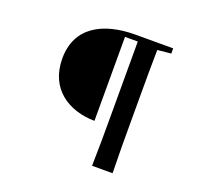

<svg xmlns="http://www.w3.org/2000/svg" viewBox="-145 -913 1290 1214"><g transform="rotate(20 500.0 -306.5)"><path d="M592 130H730C727 15 727 -102 727 -219V-394C727 -497 727 -600 729 -699L820 -708V-743H568C346 -743 183 -653 183 -444C183 -237 337 -144 509 -142V-707H595V-218C595 -100 595 17 592 130Z"/></g></svg>

Font: Noto Serif KR
Style: Bold
Weight: 700
Designer: Ryoko NISHIZUKA 西塚涼子 (kana & ideographs); Frank Grießhammer (Latin, Greek & Cyrillic); Wenlong ZHANG 张文龙 (bopomofo); San
Foundry: Adobe
Version: Version 2.001;hotconv 1.1.0;makeotfexe 2.6.0